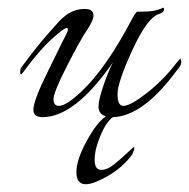

<svg xmlns="http://www.w3.org/2000/svg" viewBox="-20 -299 487 495"><path d="M390 -263Q360 -254 321.5 -170.5Q283 -87 283 -56.5Q283 -26 298 -26Q316 -26 357 -58Q401 -92 436 -138Q444 -147 445 -148Q448 -142 447 -135.5Q446 -129 434 -115Q348 1 271 3Q254 15 239 50.5Q224 86 224 112.5Q224 139 241 139Q256 139 272.5 126Q289 113 305 98Q321 83 326 79V86L321 99Q289 144 227 170Q212 176 201 176Q177 176 177 144.5Q177 113 203.5 64.5Q230 16 253 1Q234 -5 234 -23.5Q234 -42 247 -79.5Q260 -117 271 -138Q173 3 90 3Q66 3 66 -16Q66 -40 105 -118Q114 -136 129 -167Q144 -198 149.5 -208Q155 -218 155 -222.5Q155 -227 152 -227Q145 -227 113 -198Q81 -169 39 -112Q32 -102 32 -114Q32 -122 37 -128Q78 -183 103.5 -211.5Q129 -240 131.5 -243Q134 -246 142.5 -253.5Q151 -261 156 -264Q176 -276 198.5 -276Q221 -276 221 -259Q221 -246 204 -221Q187 -196 152.5 -128.5Q118 -61 118 -43.5Q118 -26 132 -26Q151 -26 192 -65Q255 -125 322 -253Q331 -269 334 -269H348Q380 -269 398 -278Q399 -279 401 -279Q403 -279 403 -275Q403 -267 390 -263Z"/></svg>

Font: Italianno
Style: Regular
Weight: 400
Designer: Robert E. Leuschke
Foundry: Robert E. Leuschke
Version: Version 1.003